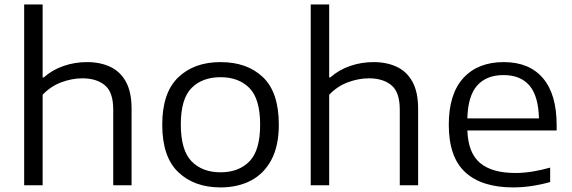

<svg xmlns="http://www.w3.org/2000/svg" viewBox="-20 -828 2554 858"><path d="M88 0V-808H170.5V-482H175.5Q214 -516 264 -533.2Q314 -550.5 369 -550.5Q427.5 -550.5 472.5 -529.5Q517.5 -508.5 542.8 -462.5Q568 -416.5 568 -342V0H486V-338Q486 -416.5 448.5 -447.2Q411 -478 348.5 -478Q301.5 -478 254 -460.2Q206.5 -442.5 170.5 -404.5V0Z M965.5 9.5Q848 9.5 776.5 -58.8Q705 -127 705 -271Q705 -413 776 -481.8Q847 -550.5 965.5 -550.5Q1084.5 -550.5 1155.2 -483Q1226 -415.5 1226 -271Q1226 -176.5 1193 -114.2Q1160 -52 1101.5 -21.2Q1043 9.5 965.5 9.5ZM965.5 -58Q1047 -58 1094.8 -107Q1142.5 -156 1142.5 -270.5Q1142.5 -386 1094.8 -434.5Q1047 -483 965.5 -483Q884 -483 836 -434.8Q788 -386.5 788 -272Q788 -156.5 836 -107.2Q884 -58 965.5 -58Z M1368.5 0V-808H1451V-482H1456Q1494.5 -516 1544.5 -533.2Q1594.5 -550.5 1649.5 -550.5Q1708 -550.5 1753 -529.5Q1798 -508.5 1823.2 -462.5Q1848.5 -416.5 1848.5 -342V0H1766.5V-338Q1766.5 -416.5 1729 -447.2Q1691.5 -478 1629 -478Q1582 -478 1534.5 -460.2Q1487 -442.5 1451 -404.5V0Z M2273 9.5Q2133 9.5 2059.2 -58.2Q1985.5 -126 1985.5 -270.5Q1985.5 -408 2050.5 -479.2Q2115.5 -550.5 2231 -550.5Q2345 -550.5 2406.2 -478.8Q2467.5 -407 2467.5 -269V-245H2068.5Q2072 -144.5 2125.2 -99.8Q2178.5 -55 2283.5 -55Q2319.5 -55 2358.5 -61.2Q2397.5 -67.5 2438.5 -79V-14.5Q2352.5 9.5 2273 9.5ZM2230 -492.5Q2154 -492.5 2112.5 -446Q2071 -399.5 2068.5 -299H2388.5Q2386 -399 2346 -445.8Q2306 -492.5 2230 -492.5Z"/></svg>

Font: Encode Sans Expanded
Style: Regular
Weight: 400
Width: 7
Designer: Multiple Designers
Foundry: Impallari Type
Version: Version 3.000; ttfautohint (v1.8.3) -l 8 -r 50 -G 200 -x 14 